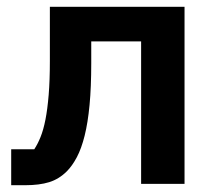

<svg xmlns="http://www.w3.org/2000/svg" viewBox="-20 -542 637 566"><path d="M13 -102H81Q91 -117 99.5 -138Q108 -159 114 -189.5Q120 -220 123.5 -262.5Q127 -305 127 -362V-522H524V0H396V-420H249V-356Q249 -285 244 -232.5Q239 -180 229.5 -142Q220 -104 206.5 -78.5Q193 -53 177 -37Q154 -14 125 -5Q96 4 54 4H13Z"/></svg>

Font: IBM Plex Sans SmBld
Style: Regular
Weight: 600
Designer: Mike Abbink, Paul van der Laan, Pieter van Rosmalen
Foundry: Bold Monday
Version: Version 3.005